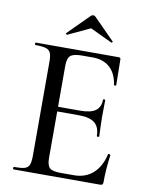

<svg xmlns="http://www.w3.org/2000/svg" viewBox="-89 -868 720 932"><g transform="rotate(10 271.0 -402.0)"><path d="M486 -154Q489 -154 491.5 -152.5Q494 -151 494 -150Q484 -78 484 -15Q484 -7 481 -3.5Q478 0 469 0H43Q40 0 40 -6Q40 -12 43 -12Q79 -12 95.5 -17Q112 -22 118 -36.5Q124 -51 124 -81V-544Q124 -574 118 -588Q112 -602 95.5 -607.5Q79 -613 43 -613Q40 -613 40 -619Q40 -625 43 -625H452Q461 -625 461 -616L463 -489Q463 -487 457.5 -486.5Q452 -486 452 -489Q444 -544 412 -573Q380 -602 328 -602H276Q233 -602 218 -589Q203 -576 203 -540V-337H313Q364 -337 388 -354.5Q412 -372 412 -409Q412 -411 417.5 -411Q423 -411 423 -409L422 -325L423 -280Q425 -248 425 -230Q425 -227 419 -227Q413 -227 413 -230Q413 -273 388.5 -293.5Q364 -314 310 -314H203V-85Q203 -49 216.5 -36Q230 -23 271 -23H336Q393 -23 430.5 -56.5Q468 -90 482 -152Q482 -154 486 -154ZM283 -799Q288 -804 295 -804Q301 -804 306 -799L408 -696Q411 -694 408 -690.5Q405 -687 403 -689L295 -740L186 -689Q184 -688 181 -691Q178 -694 180 -696Z"/></g></svg>

Font: Cormorant Infant Medium
Style: Regular
Weight: 500
Designer: Christian Thalmann (Catharsis Fonts)
Version: Version 3.000